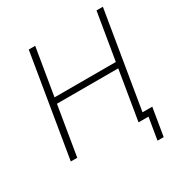

<svg xmlns="http://www.w3.org/2000/svg" viewBox="-200 -878 1127 1184"><g transform="rotate(-30 364.0 -286.0)"><path d="M51.8 0 172.4 -727.5H218.3L162.6 -392.6H599.1L654.8 -727.5H700.2L579.6 0H534.2L592.3 -351.1H155.8L97.7 0ZM579.1 156.2 605 0H557.6L564.5 -41.5H655.8L623 156.2Z"/></g></svg>

Font: Inter 20pt ExtraLight
Style: Italic
Weight: 250
Italic angle: -9.3988°
Version: Version 4.001;git-66647c0bb